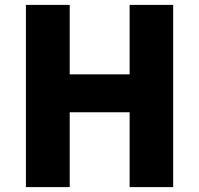

<svg xmlns="http://www.w3.org/2000/svg" viewBox="-20 -765 814 785"><path d="M86 0H265V-306H510V0H688V-745H510V-461H265V-745H86Z"/></svg>

Font: Noto Sans HK Black
Style: Regular
Weight: 900
Designer: Ryoko NISHIZUKA 西塚涼子 (kana, bopomofo & ideographs); Paul D. Hunt (Latin, Greek & Cyrillic); Sandoll Communications 산돌커뮤니
Foundry: Adobe
Version: Version 2.004;hotconv 1.0.118;makeotfexe 2.5.65603